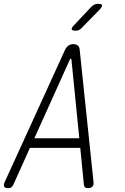

<svg xmlns="http://www.w3.org/2000/svg" viewBox="-32 -970 652 1000"><path d="M405 -7 386 -200H124L37 -7Q33 1 27 5.5Q21 10 10 10Q-5 10 -10 2Q-15 -6 -7 -23L307 -711Q314 -725 324.5 -732.5Q335 -740 350 -740Q365 -740 373.5 -732.5Q382 -725 383 -711L455 -23Q457 -6 449 2Q441 10 426 10Q415 10 410.5 5.5Q406 1 405 -7ZM381 -250 340 -660Q339 -665 336.5 -665Q334 -665 332 -660L147 -250ZM362 -810Q344 -810 341.5 -817Q339 -824 353 -838L443 -934Q451 -942 459.5 -946Q468 -950 478 -950Q498 -950 499.5 -942.5Q501 -935 486 -919L393 -824Q387 -817 379 -813.5Q371 -810 362 -810Z"/></svg>

Font: Maple Mono Thin
Style: Italic
Weight: 250
Italic angle: -10°
Monospace: yes
Designer: subframe7536
Version: Version 7.000